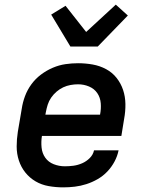

<svg xmlns="http://www.w3.org/2000/svg" viewBox="-20 -801 640 829"><path d="M253 8Q221 8 190 2.5Q159 -3 133.5 -18Q108 -33 89.5 -56Q71 -79 61.5 -108Q52 -137 52 -168.5Q52 -200 57 -232L74 -332Q78 -359 88 -386Q98 -413 115.5 -437Q133 -461 157 -479Q181 -497 208 -508.5Q235 -520 262.5 -524Q290 -528 317 -528Q349 -528 380 -522.5Q411 -517 438 -502.5Q465 -488 483.5 -464.5Q502 -441 511.5 -412.5Q521 -384 521.5 -352Q522 -320 516 -288L504 -214H161Q157 -189 159.5 -164Q162 -139 175.5 -120Q189 -101 212 -92Q235 -83 260 -83Q279 -83 297.5 -85.5Q316 -88 334.5 -96Q353 -104 367.5 -118.5Q382 -133 386 -152H492Q487 -127 474.5 -103.5Q462 -80 443.5 -60.5Q425 -41 401.5 -27.5Q378 -14 353 -6Q328 2 303 5Q278 8 253 8ZM176 -306H412Q417 -331 415 -355.5Q413 -380 400 -399Q387 -418 364.5 -427.5Q342 -437 317 -437Q301 -437 284.5 -434Q268 -431 253 -424Q238 -417 224.5 -405.5Q211 -394 201 -379.5Q191 -365 186 -349Q181 -333 178 -317ZM284 -600 201 -738 263 -776 352 -663 480 -781 532 -734 402 -600Z"/></svg>

Font: Iosevka SmBd Ex Obl
Style: Regular
Weight: 600
Width: 7
Italic angle: -9°
Monospace: yes
Designer: Belleve Invis
Foundry: Belleve Invis
Version: Version 32.5.0; ttfautohint (v1.8.4)